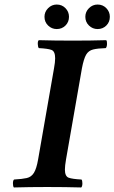

<svg xmlns="http://www.w3.org/2000/svg" viewBox="-20 -824 504 846"><path d="M271 -122Q266 -93 266 -77Q266 -47 282.5 -41Q299 -35 339 -33Q343 -29 343 -16Q343 -3 338 2Q301 1 266.5 0.5Q232 0 188 0Q145 0 111.5 0.5Q78 1 41 2Q37 -3 37 -16Q37 -29 42 -33Q78 -35 98 -39.5Q118 -44 129.5 -62.5Q141 -81 148 -122L218 -523Q223 -550 223 -567Q223 -598 207 -604Q191 -610 151 -612Q147 -617 146.5 -630Q146 -643 151 -647Q189 -646 223 -645.5Q257 -645 301 -645Q344 -645 377.5 -645.5Q411 -646 448 -647Q452 -643 451.5 -630Q451 -617 446 -612Q411 -611 390.5 -606Q370 -601 359.5 -583Q349 -565 341 -523ZM176 -750Q176 -772 192 -788Q208 -804 230 -804Q253 -804 268.5 -788Q284 -772 284 -750Q284 -727 268.5 -711.5Q253 -696 230 -696Q208 -696 192 -711.5Q176 -727 176 -750ZM356 -750Q356 -772 372 -788Q388 -804 410 -804Q433 -804 448.5 -788Q464 -772 464 -750Q464 -727 448.5 -711.5Q433 -696 410 -696Q388 -696 372 -711.5Q356 -727 356 -750Z"/></svg>

Font: Libertinus Serif SemiBold
Style: Italic
Weight: 600
Italic angle: -11.5°
Designer: Philipp H. Poll, Khaled Hosny
Foundry: Caleb Maclennan
Version: Version 7.051;RELEASE